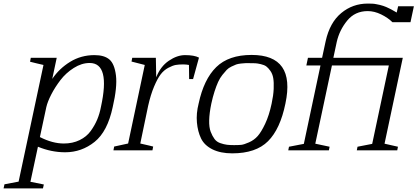

<svg xmlns="http://www.w3.org/2000/svg" viewBox="-54 -840 2333 1073"><path d="M205 -242 169 -74Q239 -38 303 -38Q352 -38 391 -57Q430 -76 453 -108Q476 -140 489.5 -172.5Q503 -205 510 -242Q564 -488 447 -488Q402 -488 358 -460Q314 -432 283.5 -392Q253 -352 232.5 -312Q212 -272 205 -242ZM116 176 191 191 186 213H-34L-29 190L50 175L189 -477Q178 -479 152.5 -485.5Q127 -492 114 -495L118 -517H263L238 -399Q277 -457 338 -494.5Q399 -532 474 -532Q529 -532 557.5 -507.5Q586 -483 594 -418.5Q602 -354 576 -242Q547 -105 474.5 -47Q402 11 310 11Q233 11 158 -20Z M755 -477 681 -496 685 -517H817L819 -408Q843 -469 889.5 -500.5Q936 -532 980 -532Q1032 -532 1058 -518L1025 -398H1003L1002 -477Q987 -480 969 -480Q945 -480 928 -477Q911 -474 886.5 -461Q862 -448 844 -424.5Q826 -401 807 -356Q788 -311 774 -249L730 -38Q759 -32 780 -26.5Q801 -21 802 -21L798 0H580L584 -21L662 -38Z M1127 -261Q1116 -208 1115 -168Q1114 -128 1123.5 -103.5Q1133 -79 1145 -63Q1157 -47 1177.5 -40Q1198 -33 1214.5 -31Q1231 -29 1254 -29Q1279 -29 1294 -30.5Q1309 -32 1337.5 -44.5Q1366 -57 1386 -79.5Q1406 -102 1428 -148.5Q1450 -195 1464 -261Q1474 -307 1475.5 -343.5Q1477 -380 1473 -403.5Q1469 -427 1457 -444Q1445 -461 1434 -469Q1423 -477 1403.5 -481.5Q1384 -486 1372.5 -486.5Q1361 -487 1342 -487Q1325 -487 1317.5 -487Q1310 -487 1292.5 -485Q1275 -483 1265.5 -479.5Q1256 -476 1239.5 -468Q1223 -460 1213 -449.5Q1203 -439 1189 -421.5Q1175 -404 1165 -382Q1155 -360 1145 -329Q1135 -298 1127 -261ZM1352 -533Q1599 -533 1541 -261Q1512 -119 1444 -51Q1376 17 1244 17Q1178 17 1133 -5.5Q1088 -28 1069.5 -66.5Q1051 -105 1046.5 -155.5Q1042 -206 1056 -261Q1085 -397 1154.5 -465Q1224 -533 1352 -533Z M2095 -37 2170 -20 2166 0H1940L1944 -20L2026 -36L2119 -474H1801L1708 -37L1788 -20L1784 0H1557L1561 -20L1644 -36L1737 -474H1658L1667 -517H1746L1766 -610Q1789 -714 1853 -767Q1917 -820 2001 -820Q2014 -820 2026 -819.5Q2038 -819 2049.5 -816.5Q2061 -814 2069 -812.5Q2077 -811 2088 -807Q2099 -803 2104 -801Q2109 -799 2120 -793.5Q2131 -788 2134 -786.5Q2137 -785 2149 -778Q2161 -771 2163 -770L2171 -805H2259L2240 -716H2139Q2114 -741 2076 -759.5Q2038 -778 2001 -778Q1930 -778 1886.5 -725Q1843 -672 1828 -606L1809 -517H2197Z"/></svg>

Font: Afta serif
Style: Italic
Weight: 400
Italic angle: -12°
Designer: parq.ink
Foundry: Oriol Esparraguera Font
Version: Version 1.000